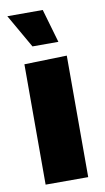

<svg xmlns="http://www.w3.org/2000/svg" viewBox="-85 -775 445 817"><g transform="rotate(-10 137.5 -367.0)"><path d="M44 0V-520L228 -525V0ZM91 -589 8 -734H161L203 -589Z"/></g></svg>

Font: Murecho Thin ExtraBold
Style: Regular
Weight: 800
Version: Version 1.010